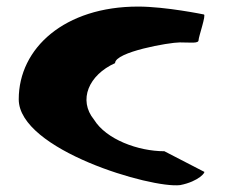

<svg xmlns="http://www.w3.org/2000/svg" viewBox="-20 -574 684 584"><path d="M37 -272C37 -118 441 0 528 -11C585 -22 608 -52 600 -52L480 -114C400 -114 303 -150 266 -210C217 -270 250 -346 330 -382C330 -416 494 -445 527 -445C561 -445 584 -441 584 -452C584 -462 608 -530 600 -530C600 -530 484 -554 400 -554C177 -554 37 -428 37 -272Z"/></svg>

Font: Ampere
Style: SCSuExt
Weight: 400
Version: Version 1